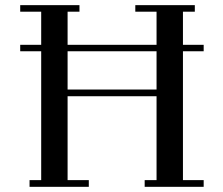

<svg xmlns="http://www.w3.org/2000/svg" viewBox="-20 -722 862 742"><path d="M58.1 -523.9V-548.8H139.2V-676.8H58.1V-702.1H287.1V-676.8H241.2V-548.8H585V-676.8H502.9V-702.1H732.9V-676.8H687V-548.8H767.1V-523.9H687V-25.9H767.1V0H539.1V-25.9H585V-350.1H241.2V-25.9H323.2V0H94.2V-25.9H139.2V-523.9ZM241.2 -376H585V-523.9H241.2Z"/></svg>

Font: Dehuti Alt
Style: Bold
Weight: 700
Version: Version 1.2